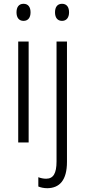

<svg xmlns="http://www.w3.org/2000/svg" viewBox="-20 -751 449 1012"><path d="M104 -731C79 -731 67 -713 67 -686C67 -658 80 -641 104 -641C128 -641 141 -658 141 -686C141 -713 129 -731 104 -731ZM270 -686C270 -658 283 -641 307 -641C330 -641 344 -658 344 -686C344 -713 332 -731 307 -731C282 -731 270 -713 270 -686ZM131 -532H76V0H131ZM230 241C294 240 333 199 333 102V-532H278V100C278 163 261 191 223 191C209 191 195 188 182 183V232C194 237 210 241 230 241Z"/></svg>

Font: Noto Sans Devanagari Condensed Light
Style: Regular
Weight: 300
Width: 3
Designer: Jelle Bosma - Monotype Design Team
Foundry: Monotype Imaging Inc.
Version: Version 2.004